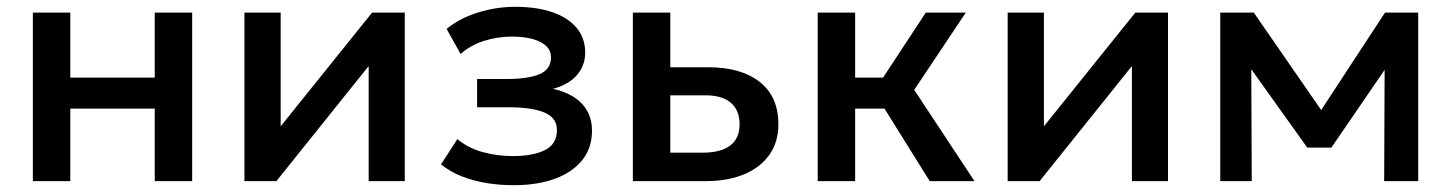

<svg xmlns="http://www.w3.org/2000/svg" viewBox="-20 -532 4262 564"><path d="M76.5 0V-495H186.5V-304H434.5V-495H544.5V0H434.5V-213H186.5V0Z M698 0V-495H804.5V-161L1073 -495H1169V0H1063V-338L792 0Z M1489.5 12Q1448 12 1409.5 5.8Q1371 -0.5 1337 -13.8Q1303 -27 1275.5 -49L1323.5 -123.5Q1355 -97 1398 -85.2Q1441 -73.5 1485.5 -73.5Q1546 -73.5 1581 -91.2Q1616 -109 1616 -150Q1616 -186 1579.2 -201.5Q1542.5 -217 1472.5 -217H1381.5V-300H1469.5Q1531.5 -300 1565 -314.2Q1598.5 -328.5 1598.5 -363Q1598.5 -383.5 1584.2 -397Q1570 -410.5 1544.2 -417.5Q1518.5 -424.5 1484 -424.5Q1441.5 -424.5 1402 -412Q1362.5 -399.5 1333 -373.5L1292 -447Q1330 -478.5 1384 -495.2Q1438 -512 1493 -512Q1557 -512 1603 -496Q1649 -480 1674 -450Q1699 -420 1699 -377.5Q1699 -339.5 1674.8 -311.5Q1650.5 -283.5 1604.5 -271Q1660.5 -258.5 1689.8 -227Q1719 -195.5 1719 -148Q1719 -98 1690.8 -62.2Q1662.5 -26.5 1610.8 -7.2Q1559 12 1489.5 12Z M1839 0V-495H1949V-83.5H2043.5Q2097.5 -83.5 2125 -104.5Q2152.5 -125.5 2152.5 -167Q2152.5 -208 2127 -230Q2101.5 -252 2052 -252H1934V-334.5H2060.5Q2156.5 -334.5 2211.5 -291.5Q2266.5 -248.5 2266.5 -167Q2266.5 -114.5 2240 -77.2Q2213.5 -40 2165.8 -20Q2118 0 2054 0Z M2711 0 2547 -263 2699.5 -495H2817L2665.5 -268L2842.5 0ZM2382 0V-495H2492V-304H2641V-213H2492V0Z M2940 0V-495H3046.5V-161L3315 -495H3411V0H3305V-338L3034 0Z M3564.5 0V-495H3660H3663L3885 -174L3837.5 -173L4048.5 -495H4146V0H4046L4047.5 -366L4068 -357L3891 -98.5H3820L3635 -357.5L3655.5 -366.5L3657 0Z"/></svg>

Font: Geologica Cursive
Style: Regular
Weight: 400
Designer: Sindre Bremnes, Frode Helland
Foundry: Monokrom Skriftforlag AS
Version: Version 1.010;gftools[0.9.28]